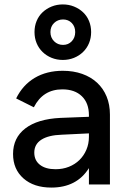

<svg xmlns="http://www.w3.org/2000/svg" viewBox="-20 -834 582 868"><path d="M39 -138Q39 -211 94.5 -253.5Q150 -296 253 -301L382 -306V-313Q382 -368 350 -399Q318 -430 262 -430Q174 -430 133 -349L53 -389Q83 -450 137 -482Q191 -514 264 -514Q312 -514 351.5 -500Q391 -486 419 -460Q447 -434 462 -397.5Q477 -361 477 -316V0H382V-74Q327 14 212 14Q133 14 86 -27.5Q39 -69 39 -138ZM231 -69Q264 -69 291.5 -80Q319 -91 339 -110.5Q359 -130 370.5 -157Q382 -184 382 -215V-231L259 -225Q199 -223 167 -202.5Q135 -182 135 -144Q135 -109 160.5 -89Q186 -69 231 -69ZM264 -563Q237 -563 213.5 -572.5Q190 -582 172.5 -599Q155 -616 145.5 -639Q136 -662 136 -689Q136 -716 145.5 -739Q155 -762 172.5 -778.5Q190 -795 213.5 -804.5Q237 -814 264 -814Q291 -814 314.5 -804.5Q338 -795 355.5 -778.5Q373 -762 382.5 -739Q392 -716 392 -689Q392 -662 382.5 -639Q373 -616 355.5 -599Q338 -582 314.5 -572.5Q291 -563 264 -563ZM265 -631Q289 -631 304.5 -647.5Q320 -664 320 -689Q320 -714 304.5 -730Q289 -746 265 -746Q241 -746 224.5 -730Q208 -714 208 -689Q208 -664 224.5 -647.5Q241 -631 265 -631Z"/></svg>

Font: NT Somic Medium
Style: Regular
Weight: 500
Designer: Ravid Balaliev — lead type designer, mastering
Michael Voronin — secret advisor, marketing
Ivan Kovalenko — best boy
Foundry: NT Type
Version: Version 0.7